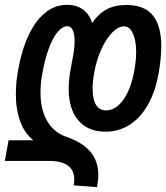

<svg xmlns="http://www.w3.org/2000/svg" viewBox="-65 -580 687 794"><path d="M242 162.5Q242 85.5 137 85.5H-45L-29.5 0H73Q37 -28 18.8 -77.8Q0.5 -127.5 0.5 -192Q0.5 -238 9.5 -287.5Q24.5 -373.5 53.5 -434.8Q82.5 -496 122.8 -528Q163 -560 211.5 -560Q252.5 -560 279 -540Q305.5 -520 316 -485Q341 -522 375.2 -540.8Q409.5 -559.5 457 -559.5Q533 -559.5 567.5 -515.8Q602 -472 602 -389Q602 -341.5 591 -277Q577.5 -201.5 546.8 -147Q516 -92.5 471.2 -64Q426.5 -35.5 371.5 -35.5Q298.5 -35.5 258.8 -82.2Q219 -129 219 -213Q219 -246.5 226 -287.5L238 -353Q243.5 -382.5 243.5 -410Q243.5 -439.5 235.8 -455.5Q228 -471.5 213.5 -471.5Q193 -471.5 173 -447.5Q153 -423.5 136.5 -378.5Q120 -333.5 109.5 -273.5Q102.5 -235.5 102.5 -197.5Q102.5 -128 129.2 -81Q156 -34 207 -15Q275 8 308.2 46.8Q341.5 85.5 341.5 143.5Q341.5 165.5 336 194L239.5 186.5Q242 172.5 242 162.5ZM491 -291Q498 -332 498 -364Q498 -413 484.5 -442Q471 -471 448 -471Q424 -471 399 -445.5Q374 -420 354 -376Q334 -332 324.5 -279Q318 -243 318 -212.5Q318 -169 332.2 -146.2Q346.5 -123.5 374 -123.5Q400.5 -123.5 423.8 -143.5Q447 -163.5 464.5 -201.2Q482 -239 491 -291Z"/></svg>

Font: JuliaMono Medium
Style: Italic
Weight: 500
Italic angle: -9°
Monospace: yes
Designer: cormullion
Foundry: corm
Version: Version 0.054; ttfautohint (v1.8.4)